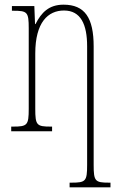

<svg xmlns="http://www.w3.org/2000/svg" viewBox="-20 -562 512 822"><path d="M278 240H453V220H447C387 220 381 214 381 144V-363C381 -486 343 -542 252 -542C189 -542 157 -508 132 -459H130L127 -536H31V-516H36C97 -516 103 -511 103 -441V-96C103 -26 97 -20 36 -20H28V0H203V-20H197C137 -20 131 -26 131 -96V-333C131 -467 186 -517 254 -517C326 -517 353 -457 353 -364V144C353 214 347 220 286 220H278Z"/></svg>

Font: Noto Serif ExtraCondensed Thin
Style: Regular
Weight: 100
Width: 2
Designer: Monotype Design Team
Foundry: Monotype Imaging Inc.
Version: Version 2.013